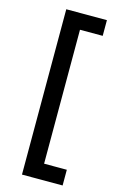

<svg xmlns="http://www.w3.org/2000/svg" viewBox="-134 -799 618 1004"><g transform="rotate(15 174.5 -297.5)"><path d="M94 150V-745H314V-660H191V65H314V150Z"/></g></svg>

Font: Pitagon Sans Text Medium
Style: Regular
Weight: 500
Designer: Travis Tran
Foundry: Pitagon
Version: Version 1.000; ttfautohint (v1.8.4.7-5d5b);gftools[0.9.26]